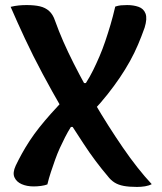

<svg xmlns="http://www.w3.org/2000/svg" viewBox="-20 -727 640 758"><path d="M521 11Q490 11 468.5 7Q447 3 432 -6.5Q417 -16 405 -32Q382 -59 357.5 -91.5Q333 -124 308 -162.5Q283 -201 257 -241L226 -296Q186 -365 148 -436Q110 -507 78.5 -574.5Q47 -642 22 -700Q39 -704 54 -705.5Q69 -707 85 -707Q116 -707 137.5 -702Q159 -697 174 -683.5Q189 -670 197 -646Q212 -604 230 -563Q248 -522 270.5 -477.5Q293 -433 321 -382L353 -321Q407 -229 465 -144.5Q523 -60 579 0Q568 6 552.5 8.5Q537 11 521 11ZM482 -707Q507 -707 527 -700Q547 -693 554.5 -673.5Q562 -654 551 -618Q539 -584 525 -551Q511 -518 493 -485.5Q475 -453 453 -420.5Q431 -388 404.5 -354.5Q378 -321 346 -287L276 -399H319Q335 -424 348 -450.5Q361 -477 373 -505Q385 -533 395.5 -564Q406 -595 416 -628.5Q426 -662 435 -701Q447 -705 457.5 -706Q468 -707 482 -707ZM113 9Q86 9 65.5 0Q45 -9 37 -27Q29 -45 42 -73Q53 -96 66.5 -120.5Q80 -145 97 -171Q114 -197 135 -223.5Q156 -250 181 -278Q206 -306 234 -336L294 -226H260Q248 -207 237 -185.5Q226 -164 216 -142Q206 -120 197.5 -96Q189 -72 181 -48Q173 -24 167 1Q157 5 142 7Q127 9 113 9Z"/></svg>

Font: Recursive Monospace Casual SemiBold
Style: Regular
Weight: 600
Version: Version 1.047